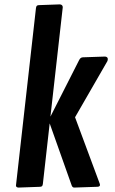

<svg xmlns="http://www.w3.org/2000/svg" viewBox="-20 -846 519 868"><path d="M432.1 -10.3Q432.1 -1.5 418.9 -1.5L314.9 2Q307.6 1.5 304.2 -7.3L204.6 -288.1L173.8 -14.6Q172.9 -7.8 170.4 -4.9Q168 -2 161.1 -1.5L63 2Q52.2 1 52.2 -7.3L142.6 -809.6Q143.6 -816.4 146 -819.3Q148.4 -822.3 155.3 -822.8L251 -826.2Q263.7 -824.7 263.7 -813L208 -318.8L337.9 -574.7Q343.8 -586.4 354 -586.9L455.1 -590.3Q467.3 -588.9 467.3 -579.1Q467.3 -573.7 465.3 -569.3L319.3 -315.9L430.7 -16.1Q432.1 -12.7 432.1 -10.3Z"/></svg>

Font: Contrail One
Style: Regular
Weight: 400
Designer: Riccardo De Franceschi
Foundry: Sorkin Type Co.
Version: Version 1.003